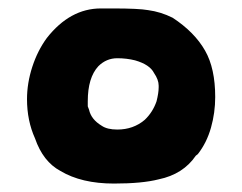

<svg xmlns="http://www.w3.org/2000/svg" viewBox="-20 -703 573 455"><path d="M490 -473Q490 -436 480 -400.5Q470 -365 449 -338L444 -334Q414 -290 356 -278Q317 -268 250 -268Q173 -268 123 -298Q82 -320 63 -375Q44 -417 44 -468Q44 -506 56.5 -544.5Q69 -583 91 -613Q146 -683 219 -683H243H246H248Q309 -683 331 -679Q361 -675 389 -661Q441 -627 466 -583Q490 -541 490 -473ZM356 -500Q356 -514 345 -530Q335 -550 300 -560Q280 -565 258 -565Q232 -565 213 -546Q188 -519 188 -463V-458V-451L191 -443Q196 -420 221 -405Q234 -396 258 -396Q296 -396 323 -419Q342 -437 351 -463Q356 -483 356 -496Z"/></svg>

Font: Sigmar One
Style: Regular
Weight: 400
Designer: Vernon Adams
Foundry: Vernon Adams
Version: Version 2.000